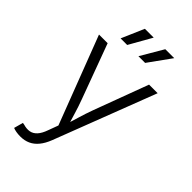

<svg xmlns="http://www.w3.org/2000/svg" viewBox="-289 -839 1127 1127"><g transform="rotate(45 275.0 -275.0)"><path d="M66.9 197.3 82.5 140.1 95.2 142.1Q123 150.4 145.8 146.2Q168.5 142.1 186.5 122.6Q204.6 103 217.8 65.4L240.7 3.4L31.7 -542.5H103.5L229 -202.6Q246.1 -156.7 259.3 -111.6Q272.5 -66.4 286.1 -22.9H263.7Q277.3 -66.4 290.8 -111.8Q304.2 -157.2 320.8 -202.6L447.3 -542.5H518.6L275.9 89.8Q260.3 129.9 239 156Q217.8 182.1 190.2 194.8Q162.6 207.5 128.4 207.5Q108.9 207.5 93 204.6Q77.1 201.7 66.9 197.3ZM191.9 -616.2H137.2L198.2 -756.8H271.5ZM340.8 -616.2H285.2L367.7 -756.8H441.9Z"/></g></svg>

Font: Inter 16pt Light
Style: Regular
Weight: 300
Version: Version 4.001;git-66647c0bb